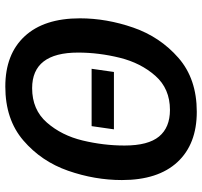

<svg xmlns="http://www.w3.org/2000/svg" viewBox="-39 -707 761 723"><g transform="rotate(90 341.5 -345.5)"><path d="M658 -424Q658 -322 623 -221.5Q588 -121 509 -53Q430 15 306 15Q184 15 116.5 -58Q49 -131 49 -266Q49 -366 84 -467Q119 -568 198 -637Q277 -706 401 -706Q523 -706 590.5 -633Q658 -560 658 -424ZM178 -259Q178 -86 312 -86Q393 -86 441.5 -141.5Q490 -197 509 -276Q528 -355 528 -434Q528 -523 494 -564Q460 -605 394 -605Q314 -605 265.5 -550Q217 -495 197.5 -416Q178 -337 178 -259ZM455 -310H239L251 -394H467Z"/></g></svg>

Font: FiraGO Medium
Style: Italic
Weight: 500
Italic angle: -8°
Designer: bBox Type GmbH
Foundry: bBox Type GmbH
Version: Version 1.001